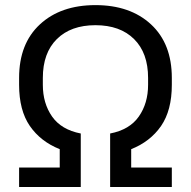

<svg xmlns="http://www.w3.org/2000/svg" viewBox="-20 -746 762 766"><path d="M56.2 0H302.2V-213.4Q224.6 -228.5 187.7 -281.2Q150.9 -334 150.9 -407.7V-435.1Q150.9 -534.7 206.8 -590.1Q262.7 -645.5 360.8 -645.5Q459 -645.5 514.9 -590.1Q570.8 -534.7 570.8 -435.1V-407.7Q570.8 -334 533.9 -281.2Q497.1 -228.5 419.4 -213.4V0H665.5V-77.6H503.4V-150.9Q579.6 -181.2 622.6 -243.4Q665.5 -305.7 665.5 -407.7V-435.1Q665.5 -571.8 582.5 -648.7Q499.5 -725.6 360.8 -725.6Q222.2 -725.6 139.2 -648.7Q56.2 -571.8 56.2 -435.1V-407.7Q56.2 -305.7 99.1 -243.4Q142.1 -181.2 218.3 -150.9V-77.6H56.2Z"/></svg>

Font: Roboto Flex
Style: Regular
Weight: 400
Designer: Berlow after Robertson
Foundry: Google
Version: Version 3.200;gftools[0.9.32]